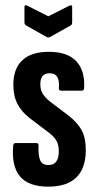

<svg xmlns="http://www.w3.org/2000/svg" viewBox="-20 -691 366 717"><path d="M159.9 6Q86.4 6 54.5 -32.4Q22.6 -70.8 29.2 -146.5Q29.9 -156.8 38.5 -156.8H115.6Q124.7 -156.8 123.9 -146.7Q122.5 -108.1 130.5 -91.4Q138.5 -74.7 161.1 -74.7Q199.6 -74.7 199.6 -126.3Q199.6 -149.9 191.1 -165.1Q182.6 -180.3 162.6 -195.5L91.9 -249.1Q61.3 -272.3 45.6 -302.2Q29.8 -332.1 29.8 -374.3Q29.8 -434.2 63.2 -465.8Q96.6 -497.5 162.6 -497.5Q231.9 -497.5 264.9 -462.3Q297.8 -427.1 294.2 -362.7Q294.2 -352.3 284.4 -352.3H208.7Q204.8 -352.3 201.9 -354.7Q199 -357.1 200 -364.7Q202 -390 193.7 -403.7Q185.5 -417.4 165.3 -417.4Q130.6 -417.4 130.6 -377.1Q130.6 -355.9 138.9 -341.9Q147.3 -327.8 165.5 -312.7L233.6 -261.1Q269.2 -233.9 284.8 -205Q300.4 -176 300.4 -130.8Q300.4 -63.3 265.4 -28.7Q230.5 6 159.9 6ZM154.2 -552.7 76.5 -596.6Q71.3 -599.7 71.3 -608.5V-665.1Q71.3 -674.6 81.6 -669.9L160.4 -630.1L239.2 -669.9Q249.5 -674 249.5 -665.1V-608.5Q249.5 -599.7 245 -596.6L166.6 -552.7Q160.4 -549.5 154.2 -552.7Z"/></svg>

Font: Sofia Sans Extra Condensed
Style: Regular
Weight: 400
Designer: Botio Nikoltchev, Ani Petrova
Foundry: lettersoup
Version: Version 4.101